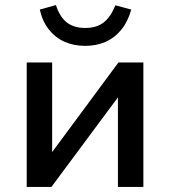

<svg xmlns="http://www.w3.org/2000/svg" viewBox="-20 -742 675 762"><path d="M86 0V-494H187V-125H177L450 -494H549V0H448V-369H458L184 0ZM318 -560Q272 -560 235.5 -576.5Q199 -593 173.5 -625.5Q148 -658 138 -704L202 -722Q217 -675 245 -653Q273 -631 318 -631Q363 -631 391 -652.5Q419 -674 438 -721L501 -704Q487 -655 460.5 -623Q434 -591 398 -575.5Q362 -560 318 -560Z"/></svg>

Font: Nunito Sans 9pt SemiBold
Style: Regular
Weight: 600
Version: Version 3.101;gftools[0.9.27]